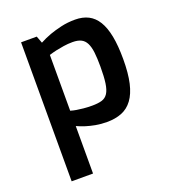

<svg xmlns="http://www.w3.org/2000/svg" viewBox="-139 -634 873 976"><g transform="rotate(-20 297.5 -146.5)"><path d="M196.8 236.8H81.1V-515.1H166L180.2 -477.1Q207 -491.7 238.8 -503.4Q266.1 -513.2 301.5 -521.5Q336.9 -529.8 377.9 -529.8Q418.9 -529.8 449.2 -514.4Q479.5 -499 499.8 -466.1Q520 -433.1 530 -381.6Q540 -330.1 540 -257.8Q540 -181.2 528.1 -128.9Q516.1 -76.7 492.4 -44.7Q468.8 -12.7 434.1 1.2Q399.4 15.1 354 15.1Q321.3 15.1 292.7 9.8Q264.2 4.4 242.7 -2.4Q217.8 -10.3 196.8 -20ZM196.8 -103Q210.9 -98.6 228.5 -95.7Q243.7 -93.3 264.4 -91.1Q285.2 -88.9 311 -88.9Q342.8 -88.9 363.5 -95Q384.3 -101.1 396.2 -119.6Q408.2 -138.2 413.1 -172.1Q418 -206.1 418 -261.2Q418 -306.6 414.3 -338.1Q410.6 -369.6 400.6 -389.4Q390.6 -409.2 372.8 -418Q355 -426.8 327.1 -426.8Q301.8 -426.8 278.3 -423.1Q254.9 -419.4 236.8 -415.5Q215.3 -410.6 196.8 -404.8Z"/></g></svg>

Font: Doppio One
Style: Regular
Weight: 400
Designer: Szymon Celej
Foundry: Szymon Celej
Version: Version 1.002